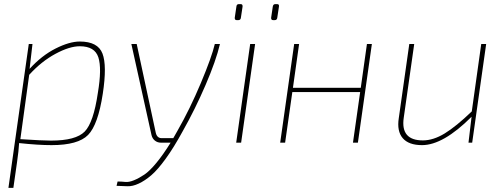

<svg xmlns="http://www.w3.org/2000/svg" viewBox="-20 -694 2451 934"><path d="M138 -480 124 -359Q183 -424 250.5 -458Q318 -492 368 -492Q456 -492 478.5 -433.5Q501 -375 480 -238Q457 -87 408.5 -37.5Q360 12 231 12Q165 12 73 2Q71 39 63 94L45 220H21L52 0L120 -480ZM122 -330 79 -17Q188 -10 228 -10Q349 -10 392 -54Q435 -98 456 -242Q476 -361 458.5 -415Q441 -469 368 -469Q318 -469 249.5 -432Q181 -395 122 -330Z M1025 -480H1050Q1031 -399 980 -280.5Q929 -162 869 -56Q826 23 786.5 77.5Q747 132 716 158.5Q685 185 655 199Q625 213 599.5 212Q574 211 547 210L552 189Q571 189 589 191Q607 193 631.5 183Q656 173 682 155.5Q708 138 741 98Q774 58 810 0H763Q746 0 733.5 -10Q721 -20 717 -37L619 -480H645L738 -47Q745 -20 770 -22H823L844 -59Q904 -164 957 -290Q1010 -416 1025 -480Z M1142 -674H1151Q1161 -674 1160 -662L1152 -609Q1151 -596 1139 -596H1132Q1121 -596 1122 -608L1130 -662Q1131 -674 1142 -674ZM1319 -674H1328Q1339 -674 1337 -662L1329 -609Q1328 -596 1316 -596H1309Q1298 -596 1299 -608L1307 -662Q1309 -674 1319 -674ZM1153 0H1129L1197 -480H1221Z M1789 -480 1721 0H1697L1732 -246H1402L1367 0H1343L1411 -480H1435L1405 -267H1735L1765 -480Z M2345 -480 2277 0H2259L2274 -126Q2136 12 2033 12Q1968 12 1939 -22Q1910 -56 1920 -120L1971 -480H1995L1944 -121Q1928 -11 2037 -11Q2088 -11 2143.5 -45Q2199 -79 2275 -152L2321 -480Z"/></svg>

Font: Exo 2.0 Thin
Style: Italic
Weight: 250
Italic angle: -8°
Designer: Natanael Gama
Version: Version 1.001;PS 001.001;hotconv 1.0.70;makeotf.lib2.5.58329